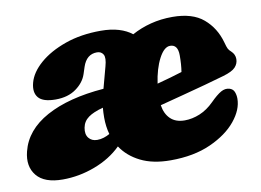

<svg xmlns="http://www.w3.org/2000/svg" viewBox="-58 -547 875 643"><g transform="rotate(-10 379.0 -226.0)"><path d="M5.5 -103Q23 -173 98.2 -214.2Q173.5 -255.5 294 -265Q294.5 -267.5 295.5 -270.5L313.5 -337.5Q321.5 -366 314.8 -377.5Q308 -389 293.5 -389Q258 -389 244.5 -348.5L237 -325.5Q228 -297.5 200.2 -277.5Q172.5 -257.5 130.5 -257.5Q87.5 -257.5 72.2 -275.8Q57 -294 65.5 -326Q74.5 -360 109 -390Q143.5 -420 197.2 -439Q251 -458 318.5 -458Q353 -458 379.5 -450Q406 -442 424 -427.5Q454 -444 488.8 -453Q523.5 -462 562.5 -462Q631 -462 668.2 -430.2Q705.5 -398.5 719.5 -348Q724 -331 727.2 -325Q730.5 -319 737 -313.5Q749.5 -302 749.5 -286Q749.5 -270.5 738.5 -258.5Q727.5 -246.5 696.5 -237.5Q669 -229.5 630.8 -219Q592.5 -208.5 551.2 -197.8Q510 -187 473.5 -177.5Q478 -147.5 495.8 -130.5Q513.5 -113.5 544 -113.5Q569.5 -113.5 595.5 -124.2Q621.5 -135 644 -157.5Q666 -179.5 680.8 -187.8Q695.5 -196 709.5 -192Q721.5 -188.5 725.8 -177.8Q730 -167 730 -155Q730 -117.5 699 -79.5Q668 -41.5 610.8 -15.8Q553.5 10 474.5 10Q414 10 372.5 -10.8Q331 -31.5 308 -66.5Q271 -30 217.2 -9.8Q163.5 10.5 107.5 10.5Q45.5 10.5 19.2 -21.5Q-7 -53.5 5.5 -103ZM538.5 -368Q518 -368 500.2 -334Q482.5 -300 475.5 -250.5Q498.5 -256.5 521 -263Q543.5 -269.5 561 -275Q563 -287 564 -301.2Q565 -315.5 565 -331Q565 -368 538.5 -368ZM279.5 -169.5Q279.5 -186.5 281 -203Q248.5 -194.5 230.8 -181.8Q213 -169 209 -147.5Q205 -125.5 215.2 -112.8Q225.5 -100 244 -100Q255.5 -100 266.5 -103.5Q277.5 -107 287 -112.5Q279.5 -139 279.5 -169.5Z"/></g></svg>

Font: Fraunces 144pt SuperSoft Black
Style: Italic
Weight: 900
Italic angle: -16°
Version: Version 1.000;[b76b70a41]